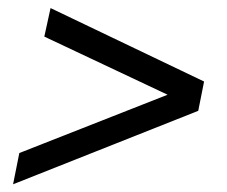

<svg xmlns="http://www.w3.org/2000/svg" viewBox="-20 -489 567 480"><path d="M475.6 -211.9 12.7 -28.3 28.3 -106.4 458 -275.4 449.2 -228.5 90.8 -397.5 106.4 -468.8 490.2 -285.2Z"/></svg>

Font: Crimson Pro Medium
Style: Italic
Weight: 500
Italic angle: -12°
Designer: Jacques Le Bailly
Foundry: Baron von Fonthausen
Version: Version 1.003